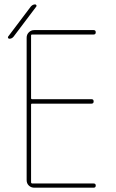

<svg xmlns="http://www.w3.org/2000/svg" viewBox="-20 -870 540 890"><path d="M103.5 -695.3Q103.5 -710 113.8 -720.2Q124 -730.5 138.7 -730.5H414.1Q423.8 -730.5 423.8 -720.2Q423.8 -710 414.1 -710H128.9Q124 -710 124 -705.1V-415Q124 -410.2 128.9 -410.2H404.3Q414.1 -410.2 414.1 -399.9Q414.1 -389.6 404.3 -389.6H128.9Q124 -389.6 124 -384.8V-25.4Q124 -20.5 128.9 -19.5H414.1Q423.8 -19.5 423.8 -9.8Q423.8 0 414.1 0H138.7Q124 0 113.8 -9.8Q103.5 -19.5 103.5 -35.2ZM23.4 -690.4Q19.5 -690.4 17.6 -693.8Q15.6 -697.3 17.6 -700.2L123 -839.8Q131.8 -849.6 142.6 -849.6Q146.5 -849.6 148.4 -846.2Q150.4 -842.8 148.4 -839.8L43 -700.2Q35.2 -690.4 23.4 -690.4Z"/></svg>

Font: Rounded-X Mgen+ 2m thin
Style: Regular
Weight: 100
Designer: [Source Han Sans]
Ryoko NISHIZUKA  (kana & ideographs); Paul D. Hunt (Latin, Greek & Cyrillic); Wenlong ZHANG  (bopomofo
Version: Version 1.059.20150602